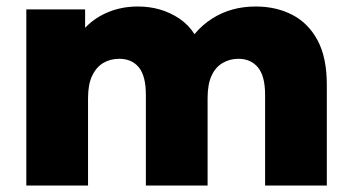

<svg xmlns="http://www.w3.org/2000/svg" viewBox="-20 -571 1085 591"><path d="M61 0V-542H242V-391L206 -434Q236 -492 288 -521.5Q340 -551 404 -551Q477 -551 532.5 -513.5Q588 -476 607 -397L545 -410Q574 -476 632.5 -513.5Q691 -551 767 -551Q830 -551 879.5 -525.5Q929 -500 957.5 -447Q986 -394 986 -310V0H796V-279Q796 -337 774 -363.5Q752 -390 714 -390Q687 -390 665 -377Q643 -364 631 -337.5Q619 -311 619 -269V0H429V-279Q429 -337 407.5 -363.5Q386 -390 347 -390Q319 -390 297.5 -377Q276 -364 263.5 -337.5Q251 -311 251 -269V0Z"/></svg>

Font: Montserrat Thin ExtraBold
Style: Regular
Weight: 800
Version: Version 9.000